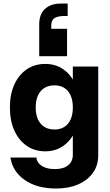

<svg xmlns="http://www.w3.org/2000/svg" viewBox="-20 -882 629 1102"><path d="M364.9 -559.5V-716.8H274.3V-736.6Q274.3 -766.6 293.4 -778.4Q312.6 -790.3 350.4 -790.3H368.4V-861.6H329.2Q273.3 -861.6 239.2 -831.7Q205.1 -801.8 205.1 -742.6V-559.5ZM185 -265.6Q185 -205.7 213.4 -172.3Q241.8 -138.8 292.7 -138.8Q342.7 -138.8 370.3 -172.3Q398 -205.7 398 -265.6Q398 -325.1 370.3 -358.6Q342.7 -392 292.7 -392Q241.8 -392 213.4 -358.6Q185 -325.1 185 -265.6ZM437.8 -265.5Q437.8 -190 413 -133.2Q388.3 -76.5 343.7 -45Q299.1 -13.5 239.8 -13.5Q178.9 -13.5 133.3 -45Q87.7 -76.5 62.2 -133.2Q36.8 -190 36.8 -265.5Q36.8 -340.7 62.2 -396.8Q87.7 -452.8 133.3 -484Q179 -515.1 239.8 -515.1Q299.1 -515.1 343.7 -484Q388.3 -452.9 413 -396.8Q437.8 -340.8 437.8 -265.5ZM543.8 -500V10.5Q543.8 66.9 513.6 109.6Q483.3 152.4 429.1 176.2Q374.8 200 301.8 200Q192.6 200 122.4 151.3Q52.2 102.6 39.8 22H188.4Q192.4 52.9 220.5 70.7Q248.6 88.5 295.3 88.5Q344.1 88.5 371 66.8Q398 45 398 6V-500Z"/></svg>

Font: Overused Grotesk Light
Style: Regular
Weight: 300
Designer: RandomMaerks
Version: Version 0.005